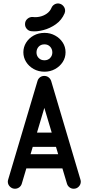

<svg xmlns="http://www.w3.org/2000/svg" viewBox="-20 -1110 522 1130"><path d="M200.8 -633.8Q204.5 -646.5 215.2 -654.9Q226 -663.2 240.5 -663.2Q257.8 -663.2 269.2 -651Q280.8 -638.8 280.8 -621.5V-608.8L108.2 -28.8Q104.5 -16 93.4 -7.6Q82.2 0.8 67.8 0.8Q51.2 0.8 38.6 -11.5Q26 -23.8 26 -41Q26 -47 28.5 -54.5ZM124 -118.8Q106.5 -118.8 94.2 -130.9Q82 -143 82 -160.5Q82 -178 94.2 -190.2Q106.5 -202.5 124 -202.5H357.5Q375 -202.5 387.2 -190.2Q399.5 -178 399.5 -160.5Q399.5 -143 387.2 -130.9Q375 -118.8 357.5 -118.8ZM143.8 -245.8Q126.2 -245.8 114.1 -257.9Q102 -270 102 -287.5Q102 -304.2 114.1 -316.9Q126.2 -329.5 143.8 -329.5H338.8Q356.2 -329.5 368.5 -316.9Q380.8 -304.2 380.8 -287.5Q380.8 -270 368.5 -257.9Q356.2 -245.8 338.8 -245.8ZM453.2 -53.8Q454 -50.5 454.8 -47.4Q455.5 -44.2 455.5 -41.2Q455.5 -24 443.4 -11.6Q431.2 0.8 414 0.8Q399.8 0.8 388.9 -7.6Q378 -16 374.2 -28.8L201 -608.8L200.2 -621.2Q200.2 -638.8 211.8 -651Q223.2 -663.2 240.5 -663.2Q255 -663.2 265.8 -654.9Q276.5 -646.5 281 -633.8ZM242.4 -688Q206.2 -688 178 -703.9Q149.8 -719.8 133.6 -745.8Q117.5 -771.8 117.5 -802.3Q117.5 -832.8 133.6 -858.9Q149.8 -885 178 -900.8Q206.2 -916.5 242.4 -916.5Q275.8 -916.5 304 -901.1Q332.2 -885.8 349 -860Q365.8 -834.2 365.8 -802.4Q365.8 -770.5 349 -744.8Q332.2 -719 304 -703.5Q275.8 -688 242.4 -688ZM241.9 -755.2Q262.2 -755.2 275.1 -768.8Q288 -782.2 288 -801.2Q288 -821.4 275.1 -835.2Q262.2 -849 241.9 -849Q220.2 -849 207.5 -835.2Q194.8 -821.4 194.8 -801.2Q194.8 -782.2 207.5 -768.8Q220.2 -755.2 241.9 -755.2ZM282.5 -1062.8Q287.5 -1075.5 299 -1083Q310.5 -1090.5 324.8 -1089.5Q341.5 -1087.8 352.9 -1074.6Q364.2 -1061.5 363.2 -1044Q362.5 -1041 361.8 -1037.9Q361 -1034.8 360.2 -1031.8Q343.2 -991.8 308.8 -967.4Q274.2 -943 235.1 -932.9Q196 -922.8 166 -926.2Q148.5 -927.2 137.1 -940.8Q125.8 -954.2 127.5 -971.5Q128.5 -988.2 141.9 -999.6Q155.2 -1011 172.8 -1010Q192.5 -1007.2 214.6 -1012Q236.8 -1016.8 255.1 -1029.6Q273.5 -1042.5 282.5 -1062.8Z"/></svg>

Font: Libertine-Super Thin
Style: Regular
Weight: 100
Designer: Bastien Sozeau
Foundry: NBR — Bastien Sozeau
Version: Version 2.003;gftools[0.9.33]